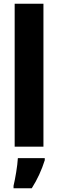

<svg xmlns="http://www.w3.org/2000/svg" viewBox="-20 -780 309 1021"><path d="M211 0V-760H58V0ZM218 72V61H75C73 101 61 171 52 208V221H149C179 174 202 123 218 72Z"/></svg>

Font: Noto Sans Lao Looped Condensed ExtraBold
Style: Regular
Weight: 800
Width: 3
Designer: Mark Frömberg, Ben Mitchell
Foundry: The Fontpad Ltd
Version: Version 1.002